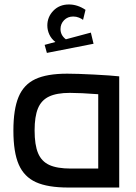

<svg xmlns="http://www.w3.org/2000/svg" viewBox="-20 -840 611 860"><path d="M40 0ZM514 -498V0H286Q194 0 141 -24Q88 -48 64 -103Q40 -158 40 -255Q40 -350 63 -405.5Q86 -461 138 -485.5Q190 -510 281 -510Q325 -510 402 -506Q479 -502 514 -498ZM297 -85H420V-418Q340 -424 293 -424Q234 -424 199.5 -407.5Q165 -391 150 -354.5Q135 -318 135 -256Q135 -191 150.5 -154Q166 -117 201 -101Q236 -85 297 -85ZM399 -644 190 -603 180 -639 228 -652Q210 -666 201 -685.5Q192 -705 192 -726Q192 -764 219 -792Q246 -820 289 -820Q327 -820 363 -796L352 -751Q346 -756 334 -761Q322 -766 308 -766Q283 -766 267 -749.5Q251 -733 251 -710Q251 -682 275 -664L387 -694Z"/></svg>

Font: Cairo SemiBold
Style: Regular
Weight: 600
Designer: Mohamed Gaber, the designers of Titillium
Foundry: Kief Type Foundry
Version: Version 2.009; ttfautohint (v1.5.33-1714) -l 8 -r 50 -G 200 